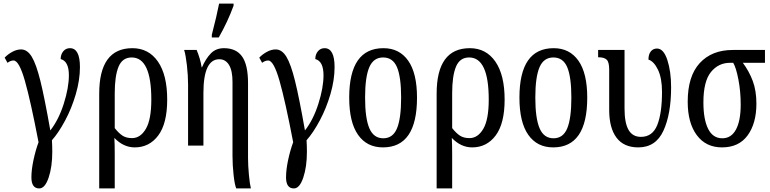

<svg xmlns="http://www.w3.org/2000/svg" viewBox="-20 -816 4318 1076"><path d="M156 178Q156 136 167.5 81.5Q179 27 196 -19Q152 -249 119.5 -363Q87 -477 56 -477Q39 -477 22 -464L6 -493Q24 -512 49 -525.5Q74 -539 98 -539Q133 -539 158 -498Q183 -457 206.5 -362Q230 -267 262 -85Q309 -145 337.5 -235Q366 -325 366 -394Q366 -473 320 -485Q320 -511 334.5 -528.5Q349 -546 372 -546Q428 -546 428 -440Q428 -368 405 -289Q382 -210 345.5 -141.5Q309 -73 271 -30Q273 4 273 34Q273 119 252.5 179.5Q232 240 200 240Q156 240 156 178Z M536 -291Q536 -546 722 -546Q813 -546 865 -471Q917 -396 917 -258Q917 -124 867 -57Q817 10 735 10Q672 10 621 -43Q623 -7 623 49V240H536ZM828 -258Q828 -494 718 -494Q666 -494 644.5 -442.5Q623 -391 623 -293V-98Q646 -69 667 -55.5Q688 -42 720 -42Q767 -42 797.5 -94Q828 -146 828 -258Z M1283 58V-357Q1283 -420 1263.5 -452Q1244 -484 1209 -484Q1120 -484 1120 -295V0H1034V-341Q1034 -393 1027.5 -450Q1021 -507 1012 -536H1082Q1103 -486 1110 -439H1112Q1133 -487 1161.5 -516.5Q1190 -546 1235 -546Q1304 -546 1337 -499Q1370 -452 1370 -350V70Q1370 112 1375 164.5Q1380 217 1386 240H1304Q1295 219 1289 164Q1283 109 1283 58ZM1167 -621Q1195 -729 1208 -796H1289V-784Q1256 -694 1206 -606H1167Z M1583 178Q1583 136 1594.5 81.5Q1606 27 1623 -19Q1579 -249 1546.5 -363Q1514 -477 1483 -477Q1466 -477 1449 -464L1433 -493Q1451 -512 1476 -525.5Q1501 -539 1525 -539Q1560 -539 1585 -498Q1610 -457 1633.5 -362Q1657 -267 1689 -85Q1736 -145 1764.5 -235Q1793 -325 1793 -394Q1793 -473 1747 -485Q1747 -511 1761.5 -528.5Q1776 -546 1799 -546Q1855 -546 1855 -440Q1855 -368 1832 -289Q1809 -210 1772.5 -141.5Q1736 -73 1698 -30Q1700 4 1700 34Q1700 119 1679.5 179.5Q1659 240 1627 240Q1583 240 1583 178Z M1937 -269Q1937 -546 2129 -546Q2218 -546 2267.5 -476Q2317 -406 2317 -269Q2317 10 2126 10Q2036 10 1986.5 -60.5Q1937 -131 1937 -269ZM2228 -269Q2228 -384 2205 -439Q2182 -494 2127 -494Q2073 -494 2049.5 -439Q2026 -384 2026 -269Q2026 -153 2050 -97Q2074 -41 2128 -41Q2182 -41 2205 -97Q2228 -153 2228 -269Z M2427 -291Q2427 -546 2613 -546Q2704 -546 2756 -471Q2808 -396 2808 -258Q2808 -124 2758 -57Q2708 10 2626 10Q2563 10 2512 -43Q2514 -7 2514 49V240H2427ZM2719 -258Q2719 -494 2609 -494Q2557 -494 2535.5 -442.5Q2514 -391 2514 -293V-98Q2537 -69 2558 -55.5Q2579 -42 2611 -42Q2658 -42 2688.5 -94Q2719 -146 2719 -258Z M2891 -269Q2891 -546 3083 -546Q3172 -546 3221.5 -476Q3271 -406 3271 -269Q3271 10 3080 10Q2990 10 2940.5 -60.5Q2891 -131 2891 -269ZM3182 -269Q3182 -384 3159 -439Q3136 -494 3081 -494Q3027 -494 3003.5 -439Q2980 -384 2980 -269Q2980 -153 3004 -97Q3028 -41 3082 -41Q3136 -41 3159 -97Q3182 -153 3182 -269Z M3394 -200V-426Q3394 -468 3380 -481.5Q3366 -495 3334 -495H3332V-536H3480V-208Q3480 -127 3502.5 -88Q3525 -49 3572 -49Q3637 -49 3663.5 -115.5Q3690 -182 3690 -301Q3690 -378 3667.5 -425Q3645 -472 3614 -482Q3614 -511 3627 -527.5Q3640 -544 3662 -544Q3699 -544 3720 -479.5Q3741 -415 3741 -327Q3741 -177 3698 -83.5Q3655 10 3557 10Q3476 10 3435 -44.5Q3394 -99 3394 -200Z M3834 -246Q3834 -389 3901.5 -462.5Q3969 -536 4087 -536H4267V-464H4143Q4178 -417 4198.5 -362.5Q4219 -308 4219 -235Q4219 -125 4170 -57.5Q4121 10 4026 10Q3936 10 3885 -58.5Q3834 -127 3834 -246ZM4131 -230Q4131 -304 4118 -371Q4105 -438 4089 -464H4071Q4006 -464 3964 -412Q3922 -360 3922 -242Q3922 -147 3948.5 -94Q3975 -41 4028 -41Q4078 -41 4104.5 -90Q4131 -139 4131 -230Z"/></svg>

Font: Noto Serif Cond
Style: Regular
Weight: 400
Width: 3
Designer: Monotype Design Team
Foundry: Monotype Imaging Inc.
Version: Version 1.001